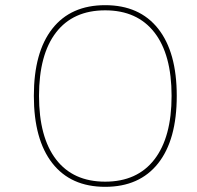

<svg xmlns="http://www.w3.org/2000/svg" viewBox="-20 -721 763 743"><path d="M664 -350Q664 -180 592 -89Q520 2 387 2Q254 2 182.5 -89.5Q111 -181 111 -350Q111 -519 182.5 -610Q254 -701 387 -701Q520 -701 592 -610Q664 -519 664 -350ZM131 -350Q131 -190 197 -104Q263 -18 387 -18Q511 -18 577.5 -104Q644 -190 644 -350Q644 -510 577.5 -595.5Q511 -681 387 -681Q263 -681 197 -595.5Q131 -510 131 -350Z"/></svg>

Font: TypoPRO Montserrat
Style: Regular
Weight: 250
Designer: Julieta Ulanovsky
Foundry: Julieta Ulanovsky
Version: Version 6.001